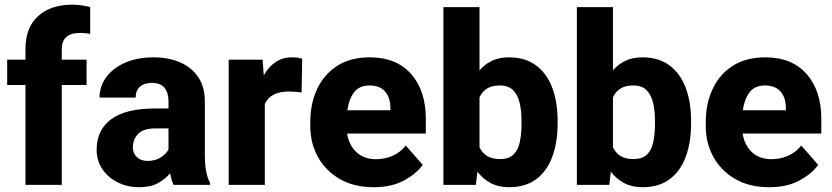

<svg xmlns="http://www.w3.org/2000/svg" viewBox="-20 -780 3508 810"><path d="M240.7 0H87.4V-421.4H10.3V-528.3H87.4V-573.2Q87.4 -664.1 140.9 -712.2Q194.3 -760.3 285.2 -760.3Q305.7 -760.3 324.5 -757.3Q343.3 -754.4 360.4 -750.5V-636.7Q342.3 -641.1 317.9 -641.1Q240.7 -641.1 240.7 -573.2V-528.3H345.2V-421.4H240.7Z M712.4 0Q703.1 -19 697.8 -48.8Q677.2 -24.4 646 -7.3Q614.7 9.8 566.9 9.8Q517.6 9.8 476.8 -10.5Q436 -30.8 411.9 -66.4Q387.7 -102.1 387.7 -148.4Q387.7 -231 448.5 -276.6Q509.3 -322.3 633.8 -322.3H690.9V-352.5Q690.9 -388.2 674.3 -409.2Q657.7 -430.2 620.1 -430.2Q588.4 -430.2 570.3 -414.1Q552.2 -397.9 552.2 -368.2H399.9Q399.9 -415.5 428 -454.1Q456.1 -492.7 507.6 -515.4Q559.1 -538.1 628.4 -538.1Q690.4 -538.1 739 -517.3Q787.6 -496.6 815.9 -455.1Q844.2 -413.6 844.2 -351.6V-130.4Q844.2 -83 849.9 -55.7Q855.5 -28.3 866.2 -8.3V0ZM601.6 -101.1Q635.3 -101.1 658.2 -116Q681.2 -130.9 690.9 -149.4V-238.3H635.3Q584 -238.3 562.3 -214.6Q540.5 -190.9 540.5 -157.7Q540.5 -133.3 557.6 -117.2Q574.7 -101.1 601.6 -101.1Z M1254.9 -532.2 1252.4 -390.1Q1242.2 -391.6 1226.8 -392.8Q1211.4 -394 1200.2 -394Q1120.6 -394 1097.2 -341.3V0H944.8V-528.3H1087.9L1092.8 -461.9Q1112.3 -497.6 1142.1 -517.8Q1171.9 -538.1 1210.4 -538.1Q1235.8 -538.1 1254.9 -532.2Z M1556.6 9.8Q1472.7 9.8 1412.8 -25.1Q1353 -60.1 1321 -118.2Q1289.1 -176.3 1289.1 -246.6V-265.1Q1289.1 -343.8 1318.4 -405.5Q1347.7 -467.3 1403.6 -502.7Q1459.5 -538.1 1540 -538.1Q1652.8 -538.1 1714.6 -467.5Q1776.4 -397 1776.4 -279.3V-216.8H1444.3Q1452.1 -167.5 1483.9 -137.9Q1515.6 -108.4 1566.4 -108.4Q1602.5 -108.4 1635.3 -122.3Q1668 -136.2 1691.9 -166L1763.2 -84.5Q1738.8 -48.8 1686 -19.5Q1633.3 9.8 1556.6 9.8ZM1539.1 -419.4Q1495.1 -419.4 1473.4 -390.1Q1451.7 -360.8 1445.3 -314.9H1627V-326.7Q1626.5 -368.2 1604.5 -393.8Q1582.5 -419.4 1539.1 -419.4Z M2332.5 -270V-259.8Q2332.5 -180.2 2310.3 -119.4Q2288.1 -58.6 2242.7 -24.4Q2197.3 9.8 2127.4 9.8Q2083 9.8 2050.3 -7.6Q2017.6 -24.9 1994.1 -55.7L1987.3 0H1850.6V-750H2002.9V-483.4Q2025.4 -509.3 2055.9 -523.7Q2086.4 -538.1 2126.5 -538.1Q2196.8 -538.1 2242.4 -503.4Q2288.1 -468.8 2310.3 -408.4Q2332.5 -348.1 2332.5 -270ZM2180.2 -259.8V-270Q2180.2 -310.5 2172.6 -344.5Q2165 -378.4 2145.3 -398.9Q2125.5 -419.4 2088.4 -419.4Q2055.2 -419.4 2034.7 -406.5Q2014.2 -393.6 2002.9 -369.6V-158.7Q2014.2 -134.8 2035.2 -121.8Q2056.2 -108.9 2089.4 -108.9Q2127 -108.9 2146.5 -128.2Q2166 -147.5 2173.1 -181.6Q2180.2 -215.8 2180.2 -259.8Z M2895.5 -270V-259.8Q2895.5 -180.2 2873.3 -119.4Q2851.1 -58.6 2805.7 -24.4Q2760.3 9.8 2690.4 9.8Q2646 9.8 2613.3 -7.6Q2580.6 -24.9 2557.1 -55.7L2550.3 0H2413.6V-750H2565.9V-483.4Q2588.4 -509.3 2618.9 -523.7Q2649.4 -538.1 2689.5 -538.1Q2759.8 -538.1 2805.4 -503.4Q2851.1 -468.8 2873.3 -408.4Q2895.5 -348.1 2895.5 -270ZM2743.2 -259.8V-270Q2743.2 -310.5 2735.6 -344.5Q2728 -378.4 2708.3 -398.9Q2688.5 -419.4 2651.4 -419.4Q2618.2 -419.4 2597.7 -406.5Q2577.1 -393.6 2565.9 -369.6V-158.7Q2577.1 -134.8 2598.1 -121.8Q2619.1 -108.9 2652.3 -108.9Q2689.9 -108.9 2709.5 -128.2Q2729 -147.5 2736.1 -181.6Q2743.2 -215.8 2743.2 -259.8Z M3225.1 9.8Q3141.1 9.8 3081.3 -25.1Q3021.5 -60.1 2989.5 -118.2Q2957.5 -176.3 2957.5 -246.6V-265.1Q2957.5 -343.8 2986.8 -405.5Q3016.1 -467.3 3072 -502.7Q3127.9 -538.1 3208.5 -538.1Q3321.3 -538.1 3383.1 -467.5Q3444.8 -397 3444.8 -279.3V-216.8H3112.8Q3120.6 -167.5 3152.3 -137.9Q3184.1 -108.4 3234.9 -108.4Q3271 -108.4 3303.7 -122.3Q3336.4 -136.2 3360.4 -166L3431.6 -84.5Q3407.2 -48.8 3354.5 -19.5Q3301.8 9.8 3225.1 9.8ZM3207.5 -419.4Q3163.6 -419.4 3141.8 -390.1Q3120.1 -360.8 3113.8 -314.9H3295.4V-326.7Q3294.9 -368.2 3272.9 -393.8Q3251 -419.4 3207.5 -419.4Z"/></svg>

Font: Vazirmatn UI FD ExtraBold
Style: Regular
Weight: 800
Designer: Saber Rastikerdar
Foundry: Saber Rastikerdar
Version: Version 33.003